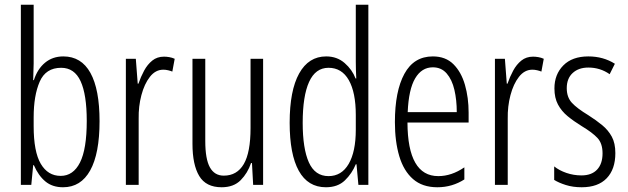

<svg xmlns="http://www.w3.org/2000/svg" viewBox="-20 -780 2649 810"><path d="M122 -512Q122 -496 121 -478Q120 -460 120 -442H123Q138 -489 170 -515.5Q202 -542 247 -542Q323 -542 361.5 -472.5Q400 -403 400 -269Q400 -132 360.5 -61Q321 10 246 10Q201 10 171.5 -14.5Q142 -39 123 -83H120L112 0H68V-760H122ZM238 -494Q173 -494 147.5 -435.5Q122 -377 122 -285V-248Q122 -140 152 -89Q182 -38 236 -38Q289 -38 317.5 -94.5Q346 -151 346 -270Q346 -381 320 -437.5Q294 -494 238 -494Z M672 -541Q682 -541 694 -539Q706 -537 717 -532L707 -478Q700 -481 689.5 -483.5Q679 -486 669 -486Q636 -486 612.5 -456Q589 -426 576.5 -378.5Q564 -331 565 -279V0H511V-532H553L561 -427H564Q574 -456 588 -482Q602 -508 622.5 -524.5Q643 -541 672 -541Z M1090 -532V0H1048L1043 -92H1039Q1025 -50 995.5 -20Q966 10 915 10Q849 10 820.5 -37.5Q792 -85 792 -173V-532H846V-185Q846 -109 865.5 -74Q885 -39 924 -39Q980 -39 1008.5 -88Q1037 -137 1037 -240V-532Z M1355 10Q1279 10 1240.5 -59.5Q1202 -129 1202 -262Q1202 -398 1242 -470Q1282 -542 1356 -542Q1402 -542 1434 -514Q1466 -486 1480 -449H1483Q1482 -469 1481.5 -486Q1481 -503 1481 -520V-760H1534V0H1492L1484 -87H1481Q1465 -48 1435 -19Q1405 10 1355 10ZM1366 -37Q1421 -37 1451 -88.5Q1481 -140 1481 -233V-295Q1481 -390 1451.5 -442Q1422 -494 1366 -494Q1311 -494 1284 -434.5Q1257 -375 1257 -262Q1257 -153 1283 -95Q1309 -37 1366 -37Z M1806 -542Q1860 -542 1893 -509Q1926 -476 1941.5 -422Q1957 -368 1957 -305V-263H1699Q1700 -37 1829 -37Q1885 -37 1939 -74V-23Q1914 -7 1885.5 1.5Q1857 10 1825 10Q1762 10 1722.5 -24.5Q1683 -59 1664.5 -121Q1646 -183 1646 -265Q1646 -395 1686 -468.5Q1726 -542 1806 -542ZM1806 -496Q1759 -496 1731.5 -449.5Q1704 -403 1700 -307H1907Q1907 -358 1897 -401Q1887 -444 1864.5 -470Q1842 -496 1806 -496Z M2229 -541Q2239 -541 2251 -539Q2263 -537 2274 -532L2264 -478Q2257 -481 2246.5 -483.5Q2236 -486 2226 -486Q2193 -486 2169.5 -456Q2146 -426 2133.5 -378.5Q2121 -331 2122 -279V0H2068V-532H2110L2118 -427H2121Q2131 -456 2145 -482Q2159 -508 2179.5 -524.5Q2200 -541 2229 -541Z M2576 -134Q2576 -66 2539.5 -28Q2503 10 2434 10Q2397 10 2367 0.5Q2337 -9 2318 -21V-78Q2339 -61 2369.5 -50.5Q2400 -40 2433 -40Q2476 -40 2499 -64.5Q2522 -89 2522 -133Q2522 -175 2500.5 -198Q2479 -221 2434 -248Q2400 -269 2374.5 -290Q2349 -311 2334 -339Q2319 -367 2319 -407Q2319 -466 2356.5 -504Q2394 -542 2462 -542Q2525 -542 2574 -511L2552 -467Q2512 -495 2462 -495Q2421 -495 2396 -472Q2371 -449 2371 -408Q2371 -370 2392.5 -346.5Q2414 -323 2462 -294Q2495 -273 2520.5 -252Q2546 -231 2561 -203.5Q2576 -176 2576 -134Z"/></svg>

Font: Noto Sans Malayalam ExtraCondensed Light
Style: Regular
Weight: 300
Width: 2
Designer: Jelle Bosma - Monotype Design Team
Foundry: Monotype Imaging Inc.
Version: Version 2.104; ttfautohint (v1.8.4.7-5d5b)